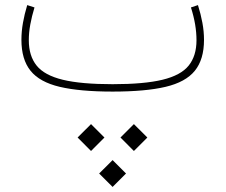

<svg xmlns="http://www.w3.org/2000/svg" viewBox="-20 -363 894 761"><path d="M764.6 -342.8 736.8 -333.5Q748 -298.3 753.4 -266.1Q758.8 -233.9 758.8 -203.6Q758.8 -141.6 727.8 -103Q696.8 -64.5 624 -46.9Q551.3 -29.3 426.3 -29.3Q301.3 -29.3 228.8 -46.9Q156.2 -64.5 125.2 -103Q94.2 -141.6 94.2 -203.6Q94.2 -233.9 100.1 -266.1Q106 -298.3 116.7 -333.5L87.9 -342.8Q77.1 -307.1 71 -272.7Q64.9 -238.3 64.9 -205.1Q64.9 -127.4 101.1 -82.5Q137.2 -37.6 216.8 -18.8Q296.4 0 426.3 0Q556.6 0 636.2 -18.8Q715.8 -37.6 752.2 -82.5Q788.6 -127.4 788.6 -205.1Q788.6 -238.3 782.2 -272.7Q775.9 -307.1 764.6 -342.8ZM287.6 182.1 340.8 235.4 394 182.1 340.8 128.9ZM457.5 182.1 510.7 235.4 564 182.1 510.7 128.9ZM373 324.7 426.3 377.9 479.5 324.7 426.3 271.5Z"/></svg>

Font: Estedad-FD-VF Thin
Style: Regular
Weight: 100
Designer: Amin Abedi
Version: Version 5.0